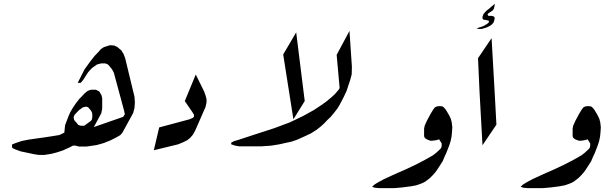

<svg xmlns="http://www.w3.org/2000/svg" viewBox="-20 -767 3214 1010"><path d="M465.8 -156.2 464.8 -172.9 459 -184.6 443.4 -203.1 432.6 -206.1 416 -202.1 396.5 -188.5 372.1 -163.1 367.2 -150.4 370.1 -135.7 392.6 -109.4 405.3 -105.5H422.9L458 -130.9L463.9 -139.6ZM527.3 -519.5 558.6 -529.3 582 -527.3 598.6 -518.6 618.2 -502 629.9 -483.4 638.7 -460 687.5 -257.8 689.5 -227.5 687.5 -199.2 680.7 -172.9 624 -69.3 613.3 -56.6 589.8 -43 562.5 -29.3 526.4 -14.6 488.3 -3.9 434.6 3.9H395.5L377 -1H364.3L342.8 9.8L310.5 24.4L277.3 35.2L251 42L213.9 47.9H183.6L158.2 43.9L88.9 29.3L59.6 18.6L43.9 10.7L43 -6.8L62.5 -14.6L94.7 -25.4L128.9 -32.2L162.1 -37.1L210.9 -43.9L255.9 -50.8L292 -56.6L318.4 -69.3L322.3 -108.4L329.1 -126L339.8 -154.3L349.6 -176.8L363.3 -200.2L379.9 -224.6L397.5 -247.1L411.1 -260.7L425.8 -276.4L441.4 -289.1L458 -294.9H484.4L502 -286.1L513.7 -266.6L517.6 -251V-195.3L512.7 -170.9L473.6 -98.6L627.9 -152.3L636.7 -166L632.8 -184.6L579.1 -383.8L569.3 -402.3L557.6 -417L547.9 -427.7L534.2 -433.6H512.7L490.2 -427.7L463.9 -409.2L443.4 -386.7L417 -345.7L404.3 -331.1H388.7L424.8 -402.3L455.1 -444.3L477.5 -472.7L501 -497.1L510.7 -508.8Z M1009.8 -375 1053.7 -286.1 1061.5 -264.6 1066.4 -245.1V-228.5L1061.5 -205.1L1006.8 -80.1L994.1 -57.6L980.5 -42L964.8 -29.3L945.3 -19.5L917 -7.8L789.1 23.4L817.4 -96.7L977.5 -139.6L995.1 -147.5L1001 -154.3L1000 -164.1L992.2 -176.8L952.1 -235.4Z M1538.1 -596.7 1583 -235.4 1523.4 -139.6 1469.7 -480.5ZM1818.4 -604.5 1831.1 -416 1830.1 -376 1822.3 -346.7 1813.5 -320.3 1803.7 -290 1791 -262.7 1782.2 -245.1 1765.6 -213.9 1754.9 -196.3 1738.3 -174.8 1719.7 -152.3 1701.2 -134.8 1684.6 -117.2 1665 -99.6 1643.6 -83 1617.2 -66.4 1588.9 -52.7 1541 -31.2 1511.7 -21.5 1484.4 -15.6 1449.2 -7.8 1408.2 -1 1353.5 2.9H1238.3L1216.8 -1L1196.3 -7.8V-16.6L1210.9 -24.4L1240.2 -33.2L1317.4 -58.6L1422.9 -92.8L1503.9 -123L1573.2 -156.2L1631.8 -188.5L1669.9 -213.9L1697.3 -233.4L1727.5 -258.8L1741.2 -271.5L1759.8 -293L1766.6 -303.7L1751 -478.5Z M2267.6 -202.1 2277.3 -207 2292 -209 2308.6 -207 2316.4 -200.2 2324.2 -191.4 2332 -178.7 2342.8 -160.2 2351.6 -141.6 2356.4 -123 2359.4 -96.7 2357.4 -69.3 2355.5 -49.8 2350.6 -25.4 2342.8 -1 2335.9 16.6 2327.1 39.1 2318.4 57.6 2308.6 81.1 2299.8 94.7 2291 108.4 2280.3 125 2270.5 138.7 2256.8 154.3 2241.2 169.9 2228.5 179.7 2216.8 188.5 2204.1 195.3 2186.5 202.1 2168.9 208 2142.6 212.9 2097.7 218.8 2053.7 222.7H1974.6L1953.1 220.7L1937.5 215.8L1948.2 205.1L1961.9 196.3L1975.6 188.5L1997.1 176.8L2022.5 165L2058.6 148.4L2116.2 123L2168 98.6L2214.8 74.2L2257.8 49.8L2276.4 35.2L2290 22.5L2298.8 13.7L2302.7 5.9L2303.7 -11.7L2290 -34.2L2278.3 -30.3L2259.8 -27.3L2245.1 -26.4L2226.6 -33.2L2214.8 -41L2210.9 -50.8V-89.8L2213.9 -105.5L2225.6 -131.8L2246.1 -169.9L2258.8 -190.4Z M2565.9 -566.4 2582.5 -275.4 2591.3 -111.3 2518.1 -2.9 2502.4 -287.1 2494.6 -460.9ZM2583.5 -747.1 2578.6 -722.7 2572.8 -712.9 2560.1 -704.1 2550.3 -698.2 2544.4 -691.4 2549.3 -683.6H2567.9L2578.6 -679.7L2582.5 -672.9L2580.6 -662.1L2576.7 -649.4L2567.9 -638.7L2555.2 -629.9L2538.6 -622.1L2516.1 -615.2L2500.5 -614.3L2486.8 -618.2L2509.3 -625L2522.9 -629.9L2534.7 -636.7L2545.4 -643.6L2552.2 -650.4L2551.3 -658.2L2538.6 -661.1L2522 -664.1L2518.1 -669.9V-678.7L2522 -689.5L2525.9 -696.3L2532.7 -704.1L2540.5 -711.9L2552.2 -720.7L2563 -730.5Z M3048.8 -202.1 3058.6 -207 3073.2 -209 3089.8 -207 3097.7 -200.2 3105.5 -191.4 3113.3 -178.7 3124 -160.2 3132.8 -141.6 3137.7 -123 3140.6 -96.7 3138.7 -69.3 3136.7 -49.8 3131.8 -25.4 3124 -1 3117.2 16.6 3108.4 39.1 3099.6 57.6 3089.8 81.1 3081.1 94.7 3072.3 108.4 3061.5 125 3051.8 138.7 3038.1 154.3 3022.5 169.9 3009.8 179.7 2998 188.5 2985.4 195.3 2967.8 202.1 2950.2 208 2923.8 212.9 2878.9 218.8 2835 222.7H2755.9L2734.4 220.7L2718.8 215.8L2729.5 205.1L2743.2 196.3L2756.8 188.5L2778.3 176.8L2803.7 165L2839.8 148.4L2897.5 123L2949.2 98.6L2996.1 74.2L3039.1 49.8L3057.6 35.2L3071.3 22.5L3080.1 13.7L3084 5.9L3085 -11.7L3071.3 -34.2L3059.6 -30.3L3041 -27.3L3026.4 -26.4L3007.8 -33.2L2996.1 -41L2992.2 -50.8V-89.8L2995.1 -105.5L3006.8 -131.8L3027.3 -169.9L3040 -190.4Z"/></svg>

Font: LaylaRuqaa
Style: Regular
Weight: 400
Version: Version 2.0